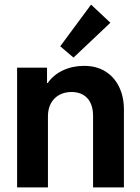

<svg xmlns="http://www.w3.org/2000/svg" viewBox="-20 -819 611 839"><path d="M54.7 -523.4H185.5V-456.1H188.5Q213.4 -492.2 255.4 -511.7Q297.4 -531.2 347.7 -531.2Q402.3 -531.2 441.7 -506.1Q481 -481 501.2 -437.7Q521.5 -394.5 521.5 -340.8V0H386.7V-311.5Q386.7 -362.8 361.6 -389.9Q336.4 -417 292 -417Q262.7 -417 239.5 -404.5Q216.3 -392.1 202.9 -368.2Q189.5 -344.2 189.5 -310.5V0H54.7ZM243.2 -616.7 377.9 -798.8 462.4 -719.7 301.3 -567.4Z"/></svg>

Font: Reddit Sans
Style: Bold
Weight: 700
Designer: Stephen Hutchings
Foundry: Reddit
Version: Version 1.013